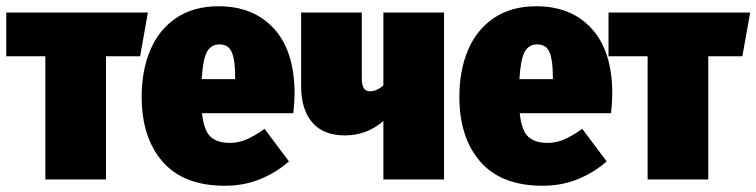

<svg xmlns="http://www.w3.org/2000/svg" viewBox="-20 -574 2419 614"><path d="M453 -534 428 -394H319V0H125V-394H0V-534Z M918 -212H626Q632 -156 653.5 -136.5Q675 -117 715 -117Q742 -117 768 -128Q794 -139 826 -162L904 -58Q865 -23 813 -1.5Q761 20 699 20Q567 20 500 -57Q433 -134 433 -265Q433 -348 460.5 -413.5Q488 -479 543.5 -516.5Q599 -554 679 -554Q791 -554 856.5 -482Q922 -410 922 -274Q922 -248 918 -212ZM732 -329Q732 -381 721.5 -406.5Q711 -432 682 -432Q655 -432 642 -408.5Q629 -385 625 -321H732Z M1400 -534V0H1206V-187Q1153 -141 1083 -141Q1014 -141 978.5 -182.5Q943 -224 943 -298V-534H1137V-322Q1137 -282 1163 -282Q1185 -282 1206 -301V-534Z M1934 -212H1642Q1648 -156 1669.5 -136.5Q1691 -117 1731 -117Q1758 -117 1784 -128Q1810 -139 1842 -162L1920 -58Q1881 -23 1829 -1.5Q1777 20 1715 20Q1583 20 1516 -57Q1449 -134 1449 -265Q1449 -348 1476.5 -413.5Q1504 -479 1559.5 -516.5Q1615 -554 1695 -554Q1807 -554 1872.5 -482Q1938 -410 1938 -274Q1938 -248 1934 -212ZM1748 -329Q1748 -381 1737.5 -406.5Q1727 -432 1698 -432Q1671 -432 1658 -408.5Q1645 -385 1641 -321H1748Z M2379 -534 2354 -394H2245V0H2051V-394H1926V-534Z"/></svg>

Font: Fira Sans Condensed Black
Style: Regular
Weight: 900
Width: 3
Designer: Carrois Corporate & Edenspiekermann AG
Foundry: Carrois Corporate GbR & Edenspiekermann AG
Version: Version 4.203